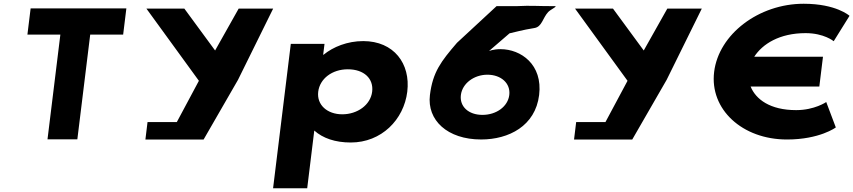

<svg xmlns="http://www.w3.org/2000/svg" viewBox="-20 -748 4568 1028"><path d="M126.8 -562.9H303.2L234.3 -1.9H394.1L463 -562.9H639.4L656.6 -703.1H144Z M763.8 -702.1 1044.9 -315.4 926.7 -94.4H769.9L758.5 -0.9H876.7H1070.1L1254.3 -320.5L1442.6 -702.1H1258L1131.7 -477.7L966.9 -702.1Z M2160.6 -257C2179 -407 2088.9 -528 1924.8 -528C1840.1 -528 1763.7 -497 1712.5 -455H1710.3L1717.5 -513H1537L1442.1 260H1624.8L1662.7 -49C1708.5 -8 1774.6 15 1858.1 15C2022.2 15 2142.2 -107 2160.6 -257ZM1972.6 -257C1963.9 -186 1893.6 -136 1812.5 -136C1732.7 -136 1675.1 -186 1683.8 -257C1692.4 -327 1758.6 -377 1842.1 -377C1929.2 -377 1981.2 -327 1972.6 -257Z M2915.2 -683.7C2928 -697.3 2968.6 -715.3 2950.6 -715.2C2873.1 -714.3 2821.9 -719.4 2747.8 -715.2H2638.8L2426.7 -518.8C2341.4 -419.4 2297 -362.4 2281.9 -239.2C2265.4 -104.9 2375.1 -1.2 2556.2 -1.2C2703.9 -1.2 2846.3 -73.4 2866.6 -239.2C2886.6 -402.4 2769.3 -484.8 2659.8 -484.8C2620.8 -484.8 2597.9 -474.6 2597.9 -474.6L2708.2 -569.6C2733.5 -574.7 2774.9 -587.4 2841 -597.9C2882.4 -604.4 2884.9 -651.4 2915.2 -683.7ZM2447.6 -239.2C2455.4 -302.1 2518.6 -348 2589.5 -348C2662.6 -348 2714.5 -302.1 2706.8 -239.2C2699.3 -178 2638.2 -132.9 2563.1 -132.9C2488.1 -132.9 2440.1 -178 2447.6 -239.2Z M3058.8 -702.1 3339.9 -315.4 3221.7 -94.4H3064.9L3053.5 -0.9H3171.7H3365.1L3549.3 -320.5L3737.6 -702.1H3553L3426.7 -477.7L3261.9 -702.1Z M4242.8 -158.4C4102.6 -158.4 4026.3 -216.7 3999 -284.6H4366.8L4386.4 -444.4H4018.4C4062.3 -512.1 4153 -570.6 4293.4 -570.6C4392.1 -570.6 4443.8 -527.3 4443.8 -527.3L4528.5 -663.3C4528.5 -663.3 4458.2 -727.9 4282.9 -727.9C4042.2 -727.9 3828.3 -564.7 3803.6 -363.2C3778.9 -162.6 3954 -1.1 4193.6 -1.1C4369 -1.1 4455.1 -65.7 4455.1 -65.7L4403.8 -201.7C4403.8 -201.7 4341.5 -158.4 4242.8 -158.4Z"/></svg>

Font: Hussar
Style: BdSuprExtOblOne
Weight: 700
Foundry: Cannot Into Space Fonts
Version: Version 2.00